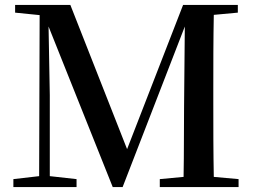

<svg xmlns="http://www.w3.org/2000/svg" viewBox="-20 -755 1030 775"><path d="M720 0H943V-32L843 -41C841 -140 841 -241 841 -342V-393C841 -494 841 -596 843 -695L940 -704V-735H719L493 -153L264 -735H41V-704L140 -694L138 -44L34 -32V0H289V-32L181 -44V-371L176 -648L435 0H475L726 -648L723 -326C722 -240 723 -141 721 -41L625 -32V0Z"/></svg>

Font: GenKiMin2 TW SB
Style: Regular
Weight: 600
Version: Version 2.100;PS 2.1;hotconv 16.6.51;makeotf.lib2.5.65220 DE